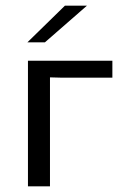

<svg xmlns="http://www.w3.org/2000/svg" viewBox="-20 -660 430 680"><path d="M77 -510 210 -640H288L139 -510ZM79 0V-445H378V-385H195L157 -386V0Z"/></svg>

Font: CMU Sans Serif
Style: Medium
Weight: 500
Version: Version 0.7.0